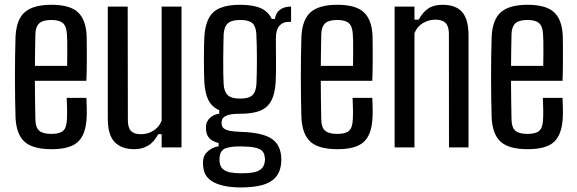

<svg xmlns="http://www.w3.org/2000/svg" viewBox="-20 -628 2457 818"><path d="M200.4 7.6Q119.7 7.6 84.8 -23.9Q49.9 -55.4 46.2 -125.9Q45.1 -161.6 44.4 -205.7Q43.7 -249.9 43.7 -297.1Q43.7 -344.3 44.3 -389.8Q44.8 -435.3 46.2 -472.9Q50.1 -545.7 86.1 -576.6Q122.1 -607.6 199.2 -607.6Q277.3 -607.6 311.5 -576.3Q345.8 -544.9 349.1 -476.5Q349.6 -464.5 349.8 -432.9Q350.1 -401.2 349.8 -360.8Q349.6 -320.5 348.1 -283.7H128.6Q128.6 -243.6 129.3 -202Q130.1 -160.4 130.8 -117.2Q131.8 -83.7 147.8 -70.6Q163.7 -57.5 198.8 -57.5Q234.3 -57.5 248.9 -70.6Q263.5 -83.7 265 -117.4Q266 -132.8 265.9 -158.1Q265.7 -183.4 264.2 -211.1H348.1Q349.1 -195.2 349.6 -168.8Q350.1 -142.4 349.1 -125.9Q345.4 -54.3 311.8 -23.4Q278.2 7.6 200.4 7.6ZM128.8 -347.4H266Q266.4 -374.7 266.6 -402.7Q266.8 -430.8 266.4 -452.6Q265.9 -474.3 265 -483.6Q263.1 -516.7 247.7 -529.8Q232.3 -542.9 199.2 -542.9Q162.2 -542.9 147 -528.4Q131.8 -514 130.8 -483.6Q130.3 -450.1 129.5 -415.6Q128.8 -381.2 128.8 -347.4Z M552.4 7.6Q497.3 7.6 468.3 -22.9Q439.3 -53.4 439.3 -122V-600H524L524.8 -115.4Q524.8 -84.2 538 -70.2Q551.2 -56.1 580.4 -56.1Q609.6 -56.1 633.8 -71.4Q658 -86.7 668.7 -113.8V-600H753.3V0H668.7V-56.3H654.3Q636.5 -22.9 611.1 -7.6Q585.7 7.6 552.4 7.6Z M1007.3 170.6Q934.2 170.6 892.3 149.4Q850.5 128.2 846.1 85Q845.4 78.4 845 71.7Q844.6 65.1 844.9 59.5Q846.3 32.6 866.3 15.8Q886.3 -1 911.5 -4.9V-18.4Q882.7 -26.3 871.4 -39.7Q860.1 -53.2 858.1 -71.6Q857.8 -74.7 857.5 -80.5Q857.2 -86.3 857.7 -91.9Q859.5 -111.9 875.1 -126.3Q890.7 -140.8 914.2 -143.7V-158.3Q882.1 -172.9 867.8 -201.7Q853.4 -230.5 850.6 -277.8Q849.7 -295.7 849.2 -321.7Q848.7 -347.7 848.7 -375.7Q848.7 -403.8 849.2 -429.3Q849.7 -454.9 850.6 -472.5Q854 -521.5 869.9 -551.1Q885.7 -580.7 918.3 -594.1Q950.9 -607.6 1003.3 -607.6Q1057.6 -607.6 1090.1 -593.5Q1122.7 -579.4 1137.6 -547.4H1151.5Q1154.4 -572.9 1172.6 -586.4Q1190.8 -600 1220.1 -600V-534.7H1208.5Q1184.7 -534.7 1170.1 -517.9Q1155.4 -501.1 1155.4 -465.6V-438.8Q1155.4 -434.9 1155.6 -415.3Q1155.8 -395.8 1155.9 -369.3Q1155.9 -342.9 1155.7 -317.7Q1155.4 -292.6 1154.4 -277.8Q1151.5 -228.4 1135.8 -198.8Q1120 -169.2 1087.9 -156.2Q1055.8 -143.3 1002.9 -143.3Q962.5 -143.7 943.3 -134.8Q924.1 -126 924.1 -106.3V-101Q924.5 -88.6 933.3 -81.2Q942 -73.9 960.4 -70.4Q978.9 -66.9 1009.4 -66Q1092.7 -63.3 1132.6 -39.9Q1172.6 -16.4 1177.8 36.5Q1178.5 43.3 1178.6 51.5Q1178.7 59.7 1177.8 67.1Q1174.3 106.1 1152.6 129.2Q1130.8 152.3 1093.4 161.4Q1055.9 170.6 1007.3 170.6ZM1008.3 110.3Q1038.9 110.3 1060 106.3Q1081.2 102.2 1093.2 91.4Q1105.3 80.6 1107.7 62.4Q1109.1 55.9 1109 50.4Q1108.9 44.9 1107.5 38.6Q1105.5 22.4 1094.9 13.3Q1084.2 4.2 1063.4 0.2Q1042.6 -3.8 1008.3 -4.2Q966.9 -5 943 3Q919 10.9 915.8 40.2Q915 48.6 915 53Q915 57.4 915.8 63.2Q918.2 82.3 929.8 92.4Q941.3 102.6 961.2 106.5Q981 110.3 1008.3 110.3ZM1003.3 -208Q1040.2 -208 1055.2 -222.3Q1070.2 -236.7 1072.5 -269.3Q1073.5 -285.5 1074 -314.9Q1074.6 -344.2 1074.6 -377.1Q1074.6 -409.9 1073.8 -438.6Q1073.1 -467.4 1072.1 -483Q1070.6 -515 1055.5 -529Q1040.5 -542.9 1003.7 -542.9Q966.9 -542.9 950.8 -528.7Q934.6 -514.5 932.8 -480.6Q932.3 -466.3 931.8 -437.8Q931.2 -409.4 931 -376.4Q930.8 -343.4 931.3 -314.5Q931.8 -285.6 932.8 -270.1Q934.7 -237.4 950.2 -222.7Q965.6 -208 1003.3 -208Z M1418.4 7.6Q1337.7 7.6 1302.8 -23.9Q1267.9 -55.4 1264.2 -125.9Q1263.1 -161.6 1262.4 -205.7Q1261.7 -249.9 1261.7 -297.1Q1261.7 -344.3 1262.3 -389.8Q1262.8 -435.3 1264.2 -472.9Q1268.1 -545.7 1304.1 -576.6Q1340.1 -607.6 1417.2 -607.6Q1495.3 -607.6 1529.5 -576.3Q1563.8 -544.9 1567.1 -476.5Q1567.6 -464.5 1567.8 -432.9Q1568.1 -401.2 1567.8 -360.8Q1567.6 -320.5 1566.1 -283.7H1346.6Q1346.6 -243.6 1347.3 -202Q1348.1 -160.4 1348.8 -117.2Q1349.8 -83.7 1365.8 -70.6Q1381.7 -57.5 1416.8 -57.5Q1452.3 -57.5 1466.9 -70.6Q1481.5 -83.7 1483 -117.4Q1484 -132.8 1483.9 -158.1Q1483.7 -183.4 1482.2 -211.1H1566.1Q1567.1 -195.2 1567.6 -168.8Q1568.1 -142.4 1567.1 -125.9Q1563.4 -54.3 1529.8 -23.4Q1496.2 7.6 1418.4 7.6ZM1346.8 -347.4H1484Q1484.4 -374.7 1484.6 -402.7Q1484.8 -430.8 1484.4 -452.6Q1483.9 -474.3 1483 -483.6Q1481.1 -516.7 1465.7 -529.8Q1450.3 -542.9 1417.2 -542.9Q1380.2 -542.9 1365 -528.4Q1349.8 -514 1348.8 -483.6Q1348.3 -450.1 1347.5 -415.6Q1346.8 -381.2 1346.8 -347.4Z M1661.3 0V-600H1745.8V-544.1H1763.6Q1780.9 -575.8 1804.4 -591.7Q1827.9 -607.6 1865.9 -607.6Q1921.3 -607.6 1948.5 -577.2Q1975.7 -546.7 1976.1 -478.4V0H1892.9L1892.5 -485Q1892.1 -516.2 1878.2 -530.2Q1864.3 -544.3 1834.7 -544.3Q1806.1 -544.3 1780.9 -529Q1755.8 -513.7 1745.8 -486.2V0Z M2228.9 7.6Q2148.2 7.6 2113.3 -23.9Q2078.4 -55.4 2074.7 -125.9Q2073.6 -161.6 2072.9 -205.7Q2072.2 -249.9 2072.2 -297.1Q2072.2 -344.3 2072.8 -389.8Q2073.3 -435.3 2074.7 -472.9Q2078.6 -545.7 2114.6 -576.6Q2150.6 -607.6 2227.7 -607.6Q2305.8 -607.6 2340 -576.3Q2374.3 -544.9 2377.6 -476.5Q2378.1 -464.5 2378.3 -432.9Q2378.6 -401.2 2378.3 -360.8Q2378.1 -320.5 2376.6 -283.7H2157.1Q2157.1 -243.6 2157.8 -202Q2158.6 -160.4 2159.3 -117.2Q2160.3 -83.7 2176.3 -70.6Q2192.2 -57.5 2227.3 -57.5Q2262.8 -57.5 2277.4 -70.6Q2292 -83.7 2293.5 -117.4Q2294.5 -132.8 2294.4 -158.1Q2294.2 -183.4 2292.7 -211.1H2376.6Q2377.6 -195.2 2378.1 -168.8Q2378.6 -142.4 2377.6 -125.9Q2373.9 -54.3 2340.3 -23.4Q2306.7 7.6 2228.9 7.6ZM2157.3 -347.4H2294.5Q2294.9 -374.7 2295.1 -402.7Q2295.3 -430.8 2294.9 -452.6Q2294.4 -474.3 2293.5 -483.6Q2291.6 -516.7 2276.2 -529.8Q2260.8 -542.9 2227.7 -542.9Q2190.7 -542.9 2175.5 -528.4Q2160.3 -514 2159.3 -483.6Q2158.8 -450.1 2158 -415.6Q2157.3 -381.2 2157.3 -347.4Z"/></svg>

Font: Big Shoulders Thin
Style: Regular
Weight: 100
Version: Version 2.002